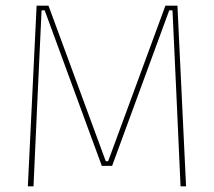

<svg xmlns="http://www.w3.org/2000/svg" viewBox="-20 -659 756 679"><path d="M78.5 0 109.5 -639H151.5L354 -89H362.5L565 -639H607.5L638 0H618.5L604 -321L590 -622.5H578.5L376.5 -72.5H340L138 -622.5H127L113 -320.5L98.5 0Z"/></svg>

Font: Anek Tamil Thin
Style: Regular
Weight: 250
Designer: Aadarsh Rajan (Tamil), Yesha Goshar (Latin)
Foundry: Ek Type
Version: Version 1.003